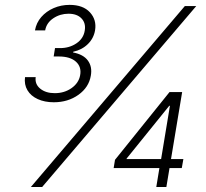

<svg xmlns="http://www.w3.org/2000/svg" viewBox="-20 -752 828 772"><path d="M196.3 -340.8Q159.7 -340.8 131.8 -353.5Q104 -366.2 90.3 -389.2Q76.7 -412.1 80.6 -441.9H123.5Q119.6 -413.6 141.8 -395.5Q164.1 -377.4 200.2 -377.4Q238.8 -377.4 267.6 -397.7Q296.4 -418 302.2 -449.2Q308.6 -482.9 285.4 -503.9Q262.2 -524.9 216.3 -524.9H195.8L201.2 -558.6H221.7Q259.3 -558.6 287.6 -577.9Q315.9 -597.2 320.8 -629.4Q325.7 -659.2 307.6 -678Q289.6 -696.8 255.4 -696.8Q221.7 -696.8 194.3 -678.5Q167 -660.2 161.6 -629.9H120.6Q126 -660.6 146 -683.6Q166 -706.5 195.8 -719.5Q225.6 -732.4 259.8 -732.4Q314 -732.4 341.6 -702.4Q369.1 -672.4 362.3 -630.4Q356.9 -598.1 333.5 -575Q310.1 -551.8 274.4 -543.9L273.9 -541Q315.4 -533.2 333.5 -508.3Q351.6 -483.4 345.2 -447.8Q337.4 -400.9 295.4 -370.8Q253.4 -340.8 196.3 -340.8ZM104 0 723.1 -727.5H769L149.4 0ZM437 -76.2 442.4 -109.4 661.6 -381.8H689.5L680.7 -326.7H660.6L489.3 -114.7L488.8 -112.3H717.3L710.9 -76.2ZM608.4 0 622.6 -86.4 626 -101.6 672.4 -381.8H712.4L648.9 0Z"/></svg>

Font: Inter 17pt ExtraLight
Style: Italic
Weight: 250
Italic angle: -9.3988°
Version: Version 4.001;git-66647c0bb